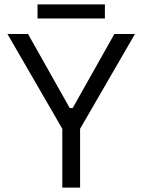

<svg xmlns="http://www.w3.org/2000/svg" viewBox="-20 -855 649 875"><path d="M345 0H264V-268L14 -700H107.8L297.8 -362.5H311.2L501.2 -700H595L345 -268ZM458 -771H151V-835H458Z"/></svg>

Font: Space Grotesk Variable Light
Style: Regular
Weight: 300
Designer: Florian Karsten
Foundry: Florian Karsten
Version: Version 2.000